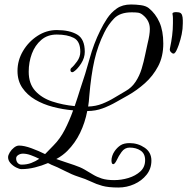

<svg xmlns="http://www.w3.org/2000/svg" viewBox="-20 -698 835 856"><path d="M708 -504Q708 -446 685 -402.5Q662 -359 626 -327Q590 -295 551 -273Q527 -260 498.5 -243.5Q470 -227 438 -215Q406 -203 369 -203Q359 -151 337 -105.5Q315 -60 280 -25Q271 -16 258.5 -6.5Q246 3 231 11Q254 19 270.5 24.5Q287 30 311 38Q338 47 357 58Q376 69 394 80Q412 91 434 98Q456 105 489 105Q521 105 552.5 95.5Q584 86 605.5 66.5Q627 47 627 16Q627 -13 607 -26.5Q587 -40 558 -40Q536 -40 522 -20.5Q508 -1 502 13Q492 34 485 34Q477 34 477 17Q477 8 480.5 -3Q484 -14 491 -24Q502 -40 517 -50Q532 -60 558 -60Q595 -60 625 -39.5Q655 -19 655 18Q655 54 633.5 81Q612 108 578.5 123Q545 138 508 138Q463 138 436 130.5Q409 123 385.5 111.5Q362 100 327 89Q302 81 268 63.5Q234 46 208 36Q205 34 201.5 32.5Q198 31 194 29Q166 41 135.5 48.5Q105 56 76 56Q66 56 51.5 48.5Q37 41 26.5 29Q16 17 16 3Q16 -6 23.5 -18.5Q31 -31 42.5 -40Q54 -49 65 -49Q88 -49 120.5 -37Q153 -25 181 -11Q191 -21 200 -30.5Q209 -40 218 -49Q248 -79 269 -120Q290 -161 306 -206Q260 -210 216 -221.5Q172 -233 136.5 -254Q101 -275 79.5 -306.5Q58 -338 58 -382Q58 -429 82.5 -470.5Q107 -512 147 -538Q187 -564 233 -564Q290 -564 324 -544Q358 -524 358 -467Q358 -440 341.5 -414.5Q325 -389 308 -378Q304 -376 303 -376Q294 -376 294 -386Q294 -392 298 -395Q309 -404 323.5 -424Q338 -444 338 -467Q338 -514 309 -529Q280 -544 233 -544Q192 -544 164 -520Q136 -496 122 -458.5Q108 -421 108 -378Q108 -325 137 -293Q166 -261 213 -245.5Q260 -230 313 -225Q320 -245 326 -264Q332 -283 338 -302Q361 -369 379.5 -436.5Q398 -504 427 -562Q440 -589 457.5 -615.5Q475 -642 500.5 -660Q526 -678 564 -678Q586 -678 608 -675Q630 -672 643 -662Q674 -637 691 -598.5Q708 -560 708 -504ZM638 -504Q643 -524 645.5 -540Q648 -556 648 -569Q648 -607 616 -632Q606 -640 595.5 -641.5Q585 -643 567 -643Q515 -643 488.5 -615.5Q462 -588 445 -553Q416 -495 401 -429.5Q386 -364 378 -269Q377 -257 376 -245.5Q375 -234 373 -223Q407 -224 436 -235.5Q465 -247 491 -263Q517 -279 540 -292Q567 -307 584.5 -333.5Q602 -360 611.5 -391.5Q621 -423 627 -453Q633 -483 638 -504ZM155 10Q137 1 118 -6Q99 -13 82 -13Q71 -13 61.5 -7Q52 -1 52 8Q52 21 59 28.5Q66 36 76 36Q100 36 119.5 28.5Q139 21 155 10ZM759 -462Q758 -459 753 -459Q749 -459 745 -463Q737 -469 737 -478Q737 -480 737.5 -481.5Q738 -483 738 -484Q744 -512 747.5 -539.5Q751 -567 751 -595Q751 -606 751 -616Q751 -626 749 -636V-637Q749 -641 754 -642.5Q759 -644 765 -644Q778 -644 785 -640Q790 -636 791.5 -631Q793 -626 794 -621Q795 -614 795 -607.5Q795 -601 795 -594Q795 -569 790 -545Q785 -521 777 -498Q765 -465 759 -462Z"/></svg>

Font: Ingrid Darling
Style: Regular
Weight: 400
Designer: Robert E. Leuschke
Foundry: Robert E. Leuschke
Version: Version 1.010; ttfautohint (v1.8.3)